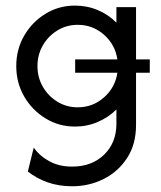

<svg xmlns="http://www.w3.org/2000/svg" viewBox="-20 -442 568 679"><path d="M235.4 216.7Q187.5 216.7 148.3 202.8Q109 188.9 78.5 164.6Q78.5 164.6 99.3 79.9Q120.1 109.7 154.9 128.5Q189.6 147.2 234.7 147.2Q304.9 147.2 348.3 104.9Q391.7 62.5 391.7 -4.2Q391.7 -4.2 391.7 -54.9Q363.9 -27.1 326 -10.8Q288.2 5.6 245.1 5.6Q188.2 5.6 141 -23.3Q93.8 -52.1 65.6 -100.7Q37.5 -149.3 37.5 -208.3Q37.5 -267.4 65.6 -316Q93.8 -364.6 141 -393.4Q188.2 -422.2 245.1 -422.2Q288.2 -422.2 326 -406.2Q363.9 -390.3 391.7 -361.8V-416.7Q391.7 -416.7 461.1 -416.7Q461.1 -416.7 461.1 -231.9Q461.1 -231.9 509.7 -231.9Q509.7 -231.9 509.7 -184.7Q509.7 -184.7 461.1 -184.7Q461.1 -184.7 461.1 0Q461.1 68.1 429.5 116.7Q397.9 165.3 346.5 191Q295.1 216.7 235.4 216.7ZM254.9 -62.5Q308.3 -62.5 347.9 -97.6Q387.5 -132.6 395.1 -184.7Q395.1 -184.7 245.8 -184.7Q245.8 -184.7 245.8 -231.9Q245.8 -231.9 395.1 -231.9Q387.5 -284 347.9 -319.1Q308.3 -354.2 254.9 -354.2Q215.3 -354.2 183 -334.4Q150.7 -314.6 131.6 -281.6Q112.5 -248.6 112.5 -208.3Q112.5 -168.1 131.6 -135.1Q150.7 -102.1 183 -82.3Q215.3 -62.5 254.9 -62.5Z"/></svg>

Font: co2trust
Style: Regular
Weight: 400
Designer: Kristian Moeller
Foundry: Dicotype
Version: Version 1.000